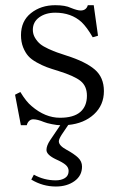

<svg xmlns="http://www.w3.org/2000/svg" viewBox="-20 -467 449 728"><path d="M37.1 -107.9 57.1 -118.2Q79.6 -81.1 100.1 -64.5Q151.4 -20.5 207.5 -20.5Q258.8 -20.5 284.2 -42.2Q309.6 -64 309.6 -104Q309.6 -140.6 285.6 -159.9Q261.7 -179.2 201.7 -197.8Q174.3 -206.1 157.2 -212.4Q140.1 -218.8 119.4 -230.2Q98.6 -241.7 87.2 -254.6Q75.7 -267.6 67.6 -287.8Q59.6 -308.1 59.6 -333.5Q59.6 -387.2 97.4 -417.2Q135.3 -447.3 189.5 -447.3Q228 -447.3 249 -437Q273.4 -427.2 285.6 -427.2Q307.1 -427.2 313 -447.3H335.4L351.6 -331.5L331.5 -325.7Q309.6 -363.8 289.1 -383.3Q250 -418.9 189.5 -418.9Q153.3 -418.9 128.9 -401.4Q104.5 -383.8 104.5 -354Q104.5 -337.4 113 -323.2Q121.6 -309.1 132.6 -300Q143.6 -291 163.8 -281.7Q184.1 -272.5 196.8 -268.1Q209.5 -263.7 231.9 -256.3Q304.2 -233.4 339.1 -203.6Q374 -173.8 374 -121.6Q374 -68.4 336.4 -33.7Q298.8 1 238.8 6.8L213.4 44.4Q203.1 61 203.1 68.8Q203.1 85 231.9 100.6Q260.7 116.2 275.9 130.6Q291 145 291 164.6Q291 199.2 262.5 219.7Q233.9 240.2 191.9 240.2Q142.1 240.2 98.6 213.9L108.4 195.3Q147 216.8 191.4 216.8Q212.4 216.8 226.3 208Q240.2 199.2 240.2 181.2Q240.2 168 229 158.2Q217.8 148.4 192.4 137.2Q156.2 120.1 156.2 101.6Q156.2 85.4 169.9 64.9L208.5 7.8Q197.3 7.8 177.2 3.9Q157.2 0 146.5 -4.4Q122.1 -14.6 106 -14.6Q97.2 -14.6 90.6 -8.5Q84 -2.4 81.5 7.8H59.1Z"/></svg>

Font: Theano Old Style
Style: Regular
Weight: 400
Designer: Alexey Kryukov
Version: Version 2.00